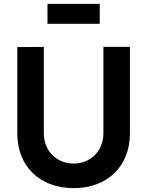

<svg xmlns="http://www.w3.org/2000/svg" viewBox="-20 -964 766 999"><path d="M499 -840V-944H227V-840ZM363 15C537 15 656 -97 656 -270V-720H518V-271C518 -178 451 -113 363 -113C277 -113 208 -176 208 -271V-720L70 -719V-270C70 -97 189 15 363 15Z"/></svg>

Font: Manrope ExtraBold
Style: Regular
Weight: 800
Designer: Mikhail Sharanda
Foundry: Mikhail Sharanda
Version: Version 4.505